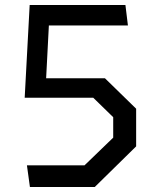

<svg xmlns="http://www.w3.org/2000/svg" viewBox="-20 -750 640 770"><path d="M100 0 88 -87H319L434 -198V-280L354 -358H79L99 -730H483L493 -648H176L165 -436H401L526 -314V-163L360 0Z"/></svg>

Font: Moralerspace Krypton JPDOC
Style: Regular
Weight: 400
Version: v0.0.6; ttfautohint (v1.8.4.7-5d5b-dirty) -l 6 -r 45 -G 200 